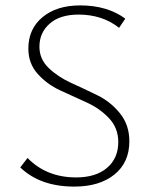

<svg xmlns="http://www.w3.org/2000/svg" viewBox="-20 -684 558 711"><path d="M418 -158Q418 -210 383.5 -246.5Q349 -283 300 -305Q251 -327 202.5 -349.5Q154 -372 119.5 -410.5Q85 -449 85 -504Q85 -577 137.5 -620.5Q190 -664 277 -664Q377 -664 444 -615L421 -581Q359 -630 271 -630Q202 -630 164 -596.5Q126 -563 126 -511Q126 -465 160.5 -432Q195 -399 243.5 -377Q292 -355 341 -331Q390 -307 424.5 -264Q459 -221 459 -161Q459 -82 403.5 -37.5Q348 7 255 7Q129 7 55 -64L82 -99Q152 -27 262 -27Q335 -27 376.5 -62.5Q418 -98 418 -158Z"/></svg>

Font: EauTest Light
Style: Regular
Weight: 300
Designer: Christian Thalmann (Catharsis Fonts)
Version: Version 0.001;PS 000.001;hotconv 1.0.88;makeotf.lib2.5.64775